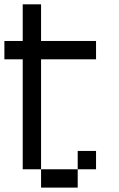

<svg xmlns="http://www.w3.org/2000/svg" viewBox="-20 -853 540 873"><path d="M0 -583.3V-666.7H83.3V-833.3H166.7V-666.7H416.7V-583.3H166.7V-83.3H83.3V-583.3ZM166.7 -83.3H333.3V0H166.7ZM333.3 -83.3V-166.7H416.7V-83.3Z"/></svg>

Font: Galmuri11 Regular
Style: Regular
Weight: 400
Designer: Minseo Lee (Quiple)
Version: Version 2.356;hotconv 1.1.0;makeotfexe 2.6.0 DEVELOPMENT